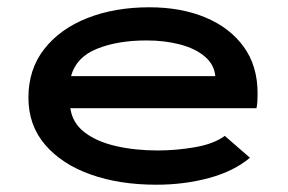

<svg xmlns="http://www.w3.org/2000/svg" viewBox="-20 -496 790 527"><path d="M409 11Q308 11 229 -17Q150 -45 104 -98.5Q58 -152 58 -228Q58 -306 101.5 -361.5Q145 -417 220 -446.5Q295 -476 390 -476Q477 -476 544 -448Q611 -420 649 -367.5Q687 -315 687 -240Q687 -231 686.5 -219.5Q686 -208 684 -199H173Q179 -158 212.5 -132.5Q246 -107 298.5 -95Q351 -83 413 -83Q464 -83 515.5 -92Q567 -101 597 -123L666 -63Q622 -26 554 -7.5Q486 11 409 11ZM175 -287H571Q568 -319 542 -341Q516 -363 474 -374Q432 -385 382 -385Q303 -385 246 -362Q189 -339 175 -287Z"/></svg>

Font: Inconsolata ExtraExpanded
Style: Bold
Weight: 700
Width: 8
Monospace: yes
Designer: Raph Levien, Cyreal, Brenton Simpson
Foundry: Raph Levien, Cyreal, Google
Version: Version 3.100; ttfautohint (v1.8.4.7-5d5b)